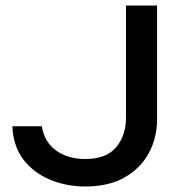

<svg xmlns="http://www.w3.org/2000/svg" viewBox="-20 -668 669 698"><path d="M438 -240V-648H551V-235Q551 -167 521 -111.5Q491 -56 433 -23Q375 10 290 10Q222 10 162.5 -14.5Q103 -39 65.5 -87.5Q28 -136 25 -209H132Q142 -150 185 -120Q228 -90 290 -90Q367 -90 402.5 -133Q438 -176 438 -240Z"/></svg>

Font: Syne SemiBold
Style: Regular
Weight: 600
Designer: Lucas Descroix
Foundry: Bonjour Monde
Version: Version 2.200; ttfautohint (v1.8.4)